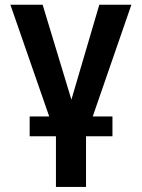

<svg xmlns="http://www.w3.org/2000/svg" viewBox="-20 -565 583 789"><path d="M22.7 -545.5H155.2L273.4 -155.5L388.1 -545.5H519.9L333.5 -6.7V203.1H209.9V-6.7ZM101.9 -5V-86.3H442.1V-5Z"/></svg>

Font: Inter UI Semi Bold
Style: Regular
Weight: 600
Designer: Rasmus Andersson
Foundry: rsms
Version: 3.2;8d6f07862